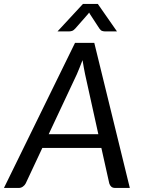

<svg xmlns="http://www.w3.org/2000/svg" viewBox="-52 -928 704 948"><path d="M0 0ZM589 0H517Q504.5 0 497.5 -6.2Q490.5 -12.5 487.5 -22.5L448.5 -197.5H157L75 -22.5Q70.5 -13.5 61.2 -6.8Q52 0 40.5 0H-32.5L318.5 -716.5H413.5ZM188.5 -265.5H433.5L368 -562Q365.5 -575.5 362 -593Q358.5 -610.5 355.5 -631Q348 -610.5 340.5 -592.8Q333 -575 327.5 -561.5ZM525.5 -773H465.5Q460 -773 452.5 -775.2Q445 -777.5 438.5 -787.5L392.5 -858L388 -866Q387 -864 385.2 -862Q383.5 -860 382 -858L320 -787.5Q311 -777.5 303.2 -775.2Q295.5 -773 290 -773H232L357.5 -908.5H431Z"/></svg>

Font: Lato
Style: Italic
Weight: 400
Italic angle: -7°
Designer: Lukasz Dziedzic
Foundry: tyPoland Lukasz Dziedzic
Version: Version 2.007; 2014-02-27